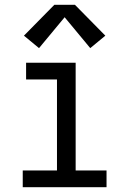

<svg xmlns="http://www.w3.org/2000/svg" viewBox="-20 -782 540 802"><path d="M75 0V-70H218V-450H89V-520H296V-70H425V0ZM143 -581 80 -633 207 -762H293L420 -633L357 -581L250 -710Z"/></svg>

Font: Zed Mono
Style: Regular
Weight: 400
Monospace: yes
Designer: Belleve Invis
Foundry: Belleve Invis
Version: Version 1.0.0; ttfautohint (v1.8.4)